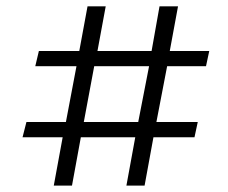

<svg xmlns="http://www.w3.org/2000/svg" viewBox="-20 -579 716 603"><path d="M206.1 3.9H148.9L176.8 -147.9H50.8L63 -195.8H187L220.2 -371.1H90.8L102.1 -418.9H229L254.9 -559.1H312L286.1 -418.9H456.1L481 -559.1H539.1L513.2 -418.9H637.2L627 -371.1H504.9L471.2 -195.8H601.1L590.8 -147.9H461.9L434.1 3.9H377L404.8 -147.9H233.9ZM448.2 -371.1H275.9L243.2 -195.8H414.1Z"/></svg>

Font: Literata SemiBold
Style: Italic
Weight: 650
Italic angle: -2.39999°
Designer: Latin by Veronika Burian and Jose Scaglione. Greek by Irene Vlachou. Cyrillic by Vera Evstafieva
Foundry: TypeTogether
Version: Version 3.021